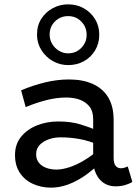

<svg xmlns="http://www.w3.org/2000/svg" viewBox="-20 -848 641 882"><path d="M510 8Q481 8 458 -6.5Q435 -21 421.5 -49Q408 -77 408 -116V-301Q408 -337 391 -358.5Q374 -380 346.5 -390Q319 -400 285 -400Q240 -400 193 -388Q146 -376 98 -356L77 -433Q131 -456 187 -469.5Q243 -483 297 -483Q361 -483 407 -462Q453 -441 477.5 -400Q502 -359 502 -297V-124Q502 -98 511 -86.5Q520 -75 536 -75Q545 -75 553 -78Q561 -81 567 -83L588 -12Q577 -5 556.5 1.5Q536 8 510 8ZM214 14Q170 14 132 -3Q94 -20 71.5 -53.5Q49 -87 49 -136Q49 -186 77.5 -220.5Q106 -255 151 -272.5Q196 -290 247 -290Q306 -290 350 -276.5Q394 -263 441 -243V-179Q388 -202 344.5 -209.5Q301 -217 264 -217Q233 -218 206.5 -209Q180 -200 163 -183Q146 -166 146 -139Q146 -116 159 -100Q172 -84 193.5 -76.5Q215 -69 239 -69Q265 -69 298 -79.5Q331 -90 367.5 -112Q404 -134 441 -167L439 -99Q405 -65 367.5 -39.5Q330 -14 291.5 0Q253 14 214 14ZM293 -549Q255 -549 222.5 -567.5Q190 -586 170 -618Q150 -650 150 -689Q150 -731 170 -762Q190 -793 222.5 -810.5Q255 -828 293 -828Q333 -828 365 -810Q397 -792 416.5 -760.5Q436 -729 436 -688Q436 -648 416.5 -616Q397 -584 365 -566.5Q333 -549 293 -549ZM293 -603Q329 -603 353.5 -628Q378 -653 378 -688Q378 -724 353.5 -749Q329 -774 293 -774Q258 -774 233 -750Q208 -726 208 -689Q208 -666 219.5 -646.5Q231 -627 250.5 -615Q270 -603 293 -603Z"/></svg>

Font: BioRhyme ExtraBold
Style: Regular
Weight: 400
Version: Version 1.600;gftools[0.9.33]